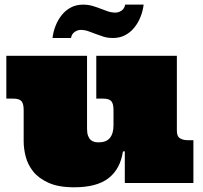

<svg xmlns="http://www.w3.org/2000/svg" viewBox="-20 -774 858 812"><path d="M728 -220.2Q728 -196.8 741.5 -189Q754.9 -181.2 772 -181.2H797.9V0H507.8V-133.8H500Q488.8 -59.1 439 -20.5Q389.2 18.1 293.9 18.1Q227.1 18.1 185.1 -1Q143.1 -20 120.1 -49.1Q97.2 -78.1 88.6 -112.1Q80.1 -146 80.1 -175.8V-309.1Q80.1 -335 71 -345.9Q62 -356.9 36.1 -356.9H6.8V-538.1H348.1V-230Q348.1 -210.9 352.5 -199.5Q356.9 -188 364 -181.9Q371.1 -175.8 380.1 -173.8Q389.2 -171.9 397 -171.9Q429.2 -171.9 444.6 -190.4Q460 -209 460 -243.2V-309.1Q460 -335 450.9 -345.9Q441.9 -356.9 416 -356.9H387.2V-538.1H728ZM321.3 -647.5Q308.1 -647.5 295.7 -638.9Q283.2 -630.4 280.3 -613.3H202.1Q205.1 -639.6 215.1 -665Q225.1 -690.4 241.2 -710.4Q257.3 -730.5 279.8 -742.4Q302.2 -754.4 331.1 -754.4Q353 -754.4 371.1 -749Q389.2 -743.7 404.8 -737.5Q420.4 -731.4 435.8 -726.1Q451.2 -720.7 468.3 -720.7Q481.4 -720.7 493.9 -729Q506.3 -737.3 509.3 -754.4H587.4Q584.5 -728.5 574.5 -703.1Q564.5 -677.7 548.3 -657.7Q532.2 -637.7 509.8 -625.5Q487.3 -613.3 458 -613.3Q435.1 -613.3 417.7 -618.9Q400.4 -624.5 384.3 -630.6Q368.2 -636.7 353.3 -642.1Q338.4 -647.5 321.3 -647.5Z"/></svg>

Font: Ultra
Style: Regular
Weight: 400
Designer: Astigmatic (AOETI)
Foundry: Astigmatic (AOETI)
Version: Version 1.000